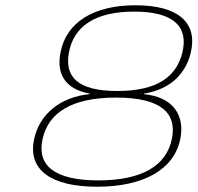

<svg xmlns="http://www.w3.org/2000/svg" viewBox="-20 -699 749 728"><path d="M420 -329C597 -329 650 -266 632 -174C612 -71 519 -15 353 -15C187 -15 118 -71 142 -174C164 -270 249 -329 420 -329ZM110 -174C83 -56 172 9 348 9C527 9 642 -58 664 -174C681 -264 635 -331 526 -342V-344C631 -361 685 -424 703 -498C731 -612 657 -679 494 -679C334 -679 230 -614 209 -498C195 -424 222 -362 320 -344V-342C205 -331 130 -263 110 -174ZM241 -498C259 -601 343 -655 489 -655C645 -655 695 -593 671 -498C649 -411 580 -354 425 -354C275 -354 225 -407 241 -498Z"/></svg>

Font: LT Wave Thin
Style: Italic
Weight: 100
Designer: Daniel Lyons
Version: Version 2.5 (Glyphs App)